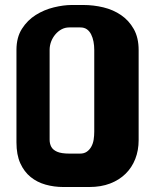

<svg xmlns="http://www.w3.org/2000/svg" viewBox="-20 -700 625 770"><path d="M234 50Q197 50 163 40.5Q129 31 103 10Q77 -11 61.5 -45Q46 -79 46 -129V-500Q46 -550 68 -584.5Q90 -619 123.5 -640Q157 -661 196 -670.5Q235 -680 268 -680H314Q355 -680 394.5 -670.5Q434 -661 465.5 -639.5Q497 -618 516.5 -583.5Q536 -549 536 -499V-138Q536 -97 522.5 -62.5Q509 -28 483.5 -3Q458 22 421.5 36Q385 50 338 50ZM259 -84H301Q317 -84 328 -91.5Q339 -99 346 -111.5Q353 -124 355.5 -139.5Q358 -155 358 -172V-500Q358 -517 355 -533Q352 -549 345.5 -562Q339 -575 328.5 -582.5Q318 -590 302 -590H258Q241 -590 227 -582.5Q213 -575 202 -562Q191 -549 185 -533Q179 -517 179 -500V-172Q179 -155 179 -139.5Q179 -124 185.5 -111.5Q192 -99 209 -91.5Q226 -84 259 -84Z"/></svg>

Font: BM HANNA
Style: Regular
Weight: 400
Designer: BONGJIN KIM, JAEHYUN KEUM, MINJUNG KIM, JUHEE TAE
Foundry: WOOWA BROTHERS Corporation.
Version: Version 1.000